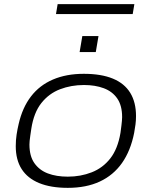

<svg xmlns="http://www.w3.org/2000/svg" viewBox="-20 -894 732 926"><path d="M307 12Q225 12 169 -11Q113 -34 84.5 -78.5Q56 -123 56 -189Q56 -218 60 -244.5Q64 -271 70 -296Q88 -375 129.5 -429Q171 -483 235.5 -510.5Q300 -538 384 -538Q468 -538 524 -515Q580 -492 608 -446.5Q636 -401 636 -334Q636 -314 633.5 -294Q631 -274 627 -253Q610 -167 568.5 -108Q527 -49 461.5 -18.5Q396 12 307 12ZM307 -42Q369 -42 422.5 -63Q476 -84 512 -130Q548 -176 561 -253Q564 -274 565.5 -287.5Q567 -301 568 -311Q569 -321 569 -329Q569 -385 545.5 -419Q522 -453 480.5 -468.5Q439 -484 385 -484Q323 -484 269.5 -463.5Q216 -443 179.5 -397Q143 -351 131 -273Q128 -253 126 -239Q124 -225 123 -215Q122 -205 122 -197Q122 -141 146 -107Q170 -73 211 -57.5Q252 -42 307 -42ZM364 -643 377 -720H455L442 -643ZM250 -826 258 -874H628L620 -826Z"/></svg>

Font: Archivo Expanded ExtraLight
Style: Italic
Weight: 250
Width: 7
Italic angle: -10°
Designer: Hector Gatti
Foundry: Omnibus-Type
Version: Version 2.001